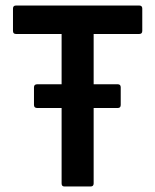

<svg xmlns="http://www.w3.org/2000/svg" viewBox="-20 -675 561 695"><path d="M213 0Q203 0 203 -11V-284H115Q103 -284 103 -295V-359Q103 -370 115 -370H203V-552H38Q27 -552 27 -563V-644Q27 -655 38 -655H484Q495 -655 495 -644V-563Q495 -552 484 -552H319V-370H406Q417 -370 417 -359V-295Q417 -284 406 -284H319V-11Q319 0 308 0Z"/></svg>

Font: Sofia Sans Semi Condensed
Style: Bold
Weight: 700
Designer: Botio Nikoltchev, Ani Petrova
Foundry: lettersoup
Version: Version 4.100; ttfautohint (v1.8.4.7-5d5b)